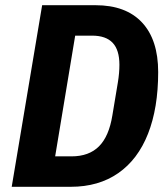

<svg xmlns="http://www.w3.org/2000/svg" viewBox="-20 -718 640 738"><path d="M142 -698H347Q464 -698 526 -631.5Q588 -565 588 -441Q588 -303 549 -204Q510 -105 434.5 -52.5Q359 0 252 0H25ZM255 -117Q322 -117 360.5 -155.5Q399 -194 412 -275L433 -401Q439 -437 439 -469Q439 -526 413 -553.5Q387 -581 334 -581H269L192 -117Z"/></svg>

Font: iA Writer Mono V
Style: Regular
Weight: 400
Italic angle: -9.5°
Designer: Mike Abbink, Paul van der Laan, Pieter van Rosmalen
Foundry: Bold Monday
Version: Version 2.000